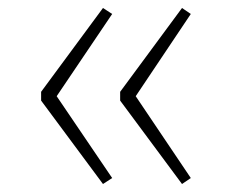

<svg xmlns="http://www.w3.org/2000/svg" viewBox="-20 -529 581 481"><path d="M458 -494 320 -288 458 -83 436 -68 281 -277V-299L436 -509ZM261 -494 122 -288 261 -83 238 -68 83 -277V-299L238 -509Z"/></svg>

Font: FiraSans
Style: Regular
Weight: 200
Designer: Carrois Corporate & Edenspiekermann AG
Foundry: Carrois Corporate GbR & Edenspiekermann AG
Version: Version 3.106;PS 003.106;hotconv 1.0.70;makeotf.lib2.5.58329